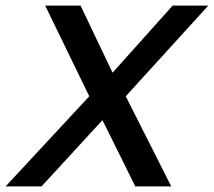

<svg xmlns="http://www.w3.org/2000/svg" viewBox="-34 -664 762 684"><path d="M-14 0 284 -321 127 -644H253L367 -405L581 -644H708L414 -321L576 0H448L331 -236L114 0Z"/></svg>

Font: Kanit
Style: Italic
Weight: 400
Italic angle: -12°
Designer: Katatrad Team
Foundry: CadsonDemak
Version: Version 2.000; ttfautohint (v1.8.3)